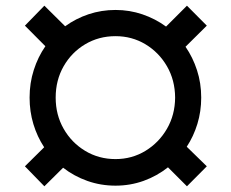

<svg xmlns="http://www.w3.org/2000/svg" viewBox="-20 -637 805 669"><path d="M83.1 -296.9Q83.1 -347.7 97.7 -393.1Q112.2 -438.6 138.1 -475.9L66.8 -547.6L134.6 -617.2L207 -545.5Q244 -572.4 288.7 -587.4Q333.5 -602.3 382.5 -602.3Q431.5 -602.3 476.4 -587Q521.3 -571.7 558.6 -544.4L631.4 -617.2L700.6 -547.6L626.4 -474.1Q652 -437.1 666.5 -392.2Q681.1 -347.3 681.1 -296.9Q681.1 -248.9 667.8 -205.4Q654.5 -161.9 630.7 -125.7L700.6 -57.5L631.4 12.1L565.3 -54Q527.3 -23.8 480.6 -6.9Q433.9 9.9 382.5 9.9Q331 9.9 284.4 -6.6Q237.9 -23.1 199.9 -52.6L134.6 12.1L66.8 -57.5L133.9 -123.9Q109.7 -160.5 96.4 -204.4Q83.1 -248.2 83.1 -296.9ZM174 -296.9Q174 -236.9 201.7 -188.4Q229.4 -139.9 276.8 -111.3Q324.2 -82.7 382.5 -82.7Q439.6 -82.7 486.7 -111.3Q533.7 -139.9 561.8 -188.4Q589.8 -236.9 590.2 -296.9Q589.8 -357.6 561.8 -406.1Q533.7 -454.5 486.7 -482.8Q439.6 -511 382.5 -511Q324.2 -511 276.8 -482.8Q229.4 -454.5 201.7 -406.1Q174 -357.6 174 -296.9Z"/></svg>

Font: Inter UI
Style: Bold
Weight: 700
Designer: Rasmus Andersson
Foundry: rsms
Version: 3.2;8d6f07862